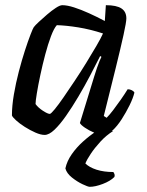

<svg xmlns="http://www.w3.org/2000/svg" viewBox="-20 -520 566 740"><path d="M152 0Q137 0 116.5 -9Q96 -18 75.5 -31Q55 -44 41.5 -56.5Q28 -69 26 -75Q26 -112 33.5 -156Q41 -200 52.5 -244Q64 -288 76 -325Q88 -362 97.5 -386.5Q107 -411 110 -415Q115 -422 129.5 -435.5Q144 -449 161.5 -464Q179 -479 195 -489.5Q211 -500 220 -500Q239 -500 265.5 -491.5Q292 -483 323 -469Q354 -455 384 -439L388 -500Q429 -500 448 -487.5Q467 -475 467 -449Q467 -435 456 -385Q445 -335 425.5 -256Q406 -177 380 -73L391 -66Q402 -77 416.5 -96Q431 -115 446 -136.5Q461 -158 472 -176Q481 -176 488.5 -172Q496 -168 498 -163Q493 -142 479.5 -114.5Q466 -87 449 -60.5Q432 -34 413.5 -17Q395 0 379 0Q364 0 343.5 -8.5Q323 -17 307 -28Q291 -39 288 -46L343 -225Q349 -244 354 -259Q359 -274 363.5 -284.5Q368 -295 371 -301L366 -304Q349 -270 327.5 -229Q306 -188 282 -147.5Q258 -107 234.5 -73.5Q211 -40 190 -20Q169 0 152 0ZM172 -81Q176 -81 190.5 -98.5Q205 -116 225 -145Q245 -174 268 -208.5Q291 -243 312.5 -278Q334 -313 351.5 -343Q369 -373 377 -391Q328 -407 281.5 -414.5Q235 -422 199 -423Q188 -411 176.5 -380.5Q165 -350 154.5 -310.5Q144 -271 135.5 -231Q127 -191 122 -160.5Q117 -130 117 -119Q127 -105 145.5 -93Q164 -81 172 -81ZM326 200Q319 200 298 190Q277 180 257 164Q237 148 232 129Q238 101 256.5 74.5Q275 48 300 25.5Q325 3 351 -14L416 -15Q389 2 367 26Q345 50 330 72.5Q315 95 309 110Q324 125 352 134Q380 143 417 143Q419 146 421 150.5Q423 155 421 162Q405 178 376 189Q347 200 326 200Z"/></svg>

Font: Texturina 12pt Medium
Style: Italic
Weight: 500
Italic angle: -11°
Designer: Guillermo Torres Carreño
Foundry: Omnibus-Type
Version: Version 1.002